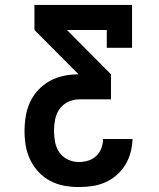

<svg xmlns="http://www.w3.org/2000/svg" viewBox="-20 -540 640 775"><path d="M298 215Q268 215 238.5 209.5Q209 204 182.5 190Q156 176 135.5 154Q115 132 102 105Q89 78 84 48.5Q79 19 79 -11Q79 -41 84 -71Q89 -101 101.5 -128Q114 -155 134.5 -177Q155 -199 181.5 -213.5Q208 -228 237.5 -234Q267 -240 297 -240L119 -419V-520H513V-347H411V-419H250L428 -240V-139H300Q277 -139 255.5 -129Q234 -119 220.5 -100Q207 -81 202.5 -58Q198 -35 198 -12Q198 11 202.5 34Q207 57 220 75.5Q233 94 254 104Q275 114 298 114Q317 114 335.5 108.5Q354 103 368 90Q382 77 389 58.5Q396 40 396 21H515Q514 49 507 75.5Q500 102 486 125Q472 148 451 166.5Q430 185 405 196Q380 207 352.5 211Q325 215 298 215Z"/></svg>

Font: Iosevka Etoile
Style: Bold
Weight: 700
Designer: Belleve Invis
Foundry: Belleve Invis
Version: Version 28.1.0; ttfautohint (v1.8.4)